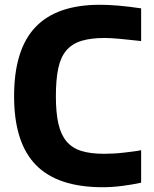

<svg xmlns="http://www.w3.org/2000/svg" viewBox="-20 -772 645 804"><path d="M410 12Q221 12 130 -81.5Q39 -175 39 -369Q39 -564 128 -658Q217 -752 398 -752Q433 -752 475 -748.5Q517 -745 571 -737V-600Q542 -603 520 -605.5Q498 -608 480 -609.5Q462 -611 447.5 -612Q433 -613 419 -613Q361 -613 321.5 -601Q282 -589 258 -561Q234 -533 224 -486Q214 -439 214 -369Q214 -300 224.5 -254Q235 -208 258.5 -180Q282 -152 320.5 -140Q359 -128 415 -128Q431 -128 452.5 -129Q474 -130 495.5 -132.5Q517 -135 537 -137.5Q557 -140 571 -143V-7Q535 1 492 6.5Q449 12 410 12Z"/></svg>

Font: Encode Sans Normal
Style: Bold
Weight: 700
Designer: Pablo Impallari, Andres Torresi
Foundry: Pablo Impallari, Andres Torresi
Version: Version 1.000; ttfautohint (v1.00) -l 8 -r 50 -G 200 -x 14 -